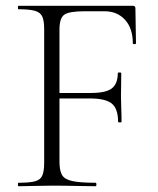

<svg xmlns="http://www.w3.org/2000/svg" viewBox="-20 -645 546 665"><path d="M44 0Q42 0 42 -6Q42 -12 44 -12Q82 -12 101 -17Q120 -22 126.5 -37Q133 -52 133 -81V-544Q133 -573 126.5 -587.5Q120 -602 101 -607.5Q82 -613 44 -613Q42 -613 42 -619Q42 -625 44 -625H440Q449 -625 449 -616L451 -495Q451 -492 445.5 -492Q440 -492 440 -495Q440 -547 413 -576.5Q386 -606 342 -606H273Q219 -606 202.5 -594Q186 -582 186 -543V-85Q186 -55 194.5 -39.5Q203 -24 230 -18Q257 -12 311 -12Q314 -12 314 -6Q314 0 311 0Q279 0 241.5 -1Q204 -2 160 -2Q128 -2 98 -1Q68 0 44 0ZM389 -223Q389 -268 367.5 -286Q346 -304 291 -304H161V-323H295Q347 -323 367.5 -339Q388 -355 388 -392Q388 -394 394 -394Q400 -394 400 -392Q400 -363 399.5 -347Q399 -331 399 -313Q399 -291 400 -269.5Q401 -248 401 -223Q401 -221 395 -221Q389 -221 389 -223Z"/></svg>

Font: Cormorant Garamond Light Light
Style: Regular
Weight: 300
Version: Version 4.001